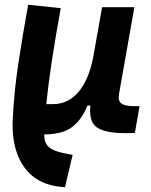

<svg xmlns="http://www.w3.org/2000/svg" viewBox="-20 -547 626 796"><path d="M249.5 229 241.7 228.5Q137.2 221.7 82.5 148.9Q32.2 82 32.2 -29.8Q32.2 -40 32.7 -50.3Q38.1 -164.1 55.4 -279.8Q72.8 -395.5 96.7 -527.3L231.9 -513.2Q187.5 -271.5 171.9 -115.2H199.2Q262.2 -115.2 305.7 -166.3Q349.1 -217.3 367.2 -313.5L368.2 -319.3Q368.7 -322.8 369.1 -325.7V-325.2L403.3 -517.1H537.1L473.1 -155.3Q472.2 -148.9 472.2 -143.1Q472.2 -126.5 482.9 -118.2Q497.6 -106.9 534.7 -106.9H558.6L539.1 4.4L503.9 4.9Q422.4 5.9 385.3 -16.6Q353.5 -35.2 353.5 -88.9Q353.5 -98.6 354.5 -109.4H342.3Q321.8 -55.2 282 -22.7Q242.2 9.8 163.6 10.3Q162.6 47.9 185.8 65.4Q209 83 266.1 92.3L281.2 94.7Z"/></svg>

Font: CaskaydiaCove NFP
Style: Bold Italic
Weight: 700
Italic angle: -10°
Designer: Aaron Bell
Foundry: Saja Typeworks
Version: Version 2111.001; VTT 6.35;Nerd Fonts 3.1.1